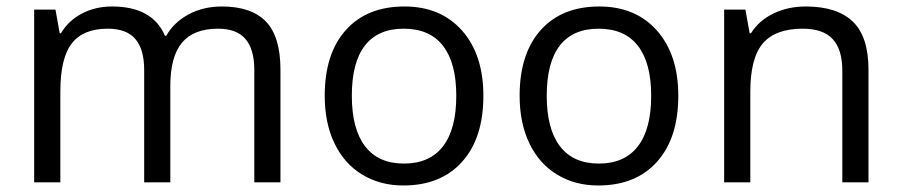

<svg xmlns="http://www.w3.org/2000/svg" viewBox="-20 -565 2792 595"><path d="M768.1 0V-348.1Q768.1 -412.1 740.7 -444.1Q713.4 -476.1 655.8 -476.1Q580.1 -476.1 543.9 -432.6Q507.8 -389.2 507.8 -298.8V0H426.8V-348.1Q426.8 -412.1 399.4 -444.1Q372.1 -476.1 314 -476.1Q237.8 -476.1 202.4 -430.4Q167 -384.8 167 -280.8V0H85.9V-535.2H151.9L165 -461.9H168.9Q191.9 -501 233.6 -522.9Q275.4 -544.9 327.1 -544.9Q452.6 -544.9 491.2 -454.1H495.1Q519 -496.1 564.5 -520.5Q609.9 -544.9 668 -544.9Q758.8 -544.9 804 -498.3Q849.1 -451.7 849.1 -349.1V0Z M1478 -268.1Q1478 -137.2 1412.1 -63.7Q1346.2 9.8 1230 9.8Q1158.2 9.8 1102.5 -23.9Q1046.9 -57.6 1016.6 -120.6Q986.3 -183.6 986.3 -268.1Q986.3 -398.9 1051.8 -471.9Q1117.2 -544.9 1233.4 -544.9Q1345.7 -544.9 1411.9 -470.2Q1478 -395.5 1478 -268.1ZM1070.3 -268.1Q1070.3 -165.5 1111.3 -111.8Q1152.3 -58.1 1231.9 -58.1Q1311.5 -58.1 1352.8 -111.6Q1394 -165 1394 -268.1Q1394 -370.1 1352.8 -423.1Q1311.5 -476.1 1231 -476.1Q1151.4 -476.1 1110.8 -423.8Q1070.3 -371.6 1070.3 -268.1Z M2082 -268.1Q2082 -137.2 2016.1 -63.7Q1950.2 9.8 1834 9.8Q1762.2 9.8 1706.5 -23.9Q1650.9 -57.6 1620.6 -120.6Q1590.3 -183.6 1590.3 -268.1Q1590.3 -398.9 1655.8 -471.9Q1721.2 -544.9 1837.4 -544.9Q1949.7 -544.9 2015.9 -470.2Q2082 -395.5 2082 -268.1ZM1674.3 -268.1Q1674.3 -165.5 1715.3 -111.8Q1756.3 -58.1 1835.9 -58.1Q1915.5 -58.1 1956.8 -111.6Q1998 -165 1998 -268.1Q1998 -370.1 1956.8 -423.1Q1915.5 -476.1 1835 -476.1Q1755.4 -476.1 1714.8 -423.8Q1674.3 -371.6 1674.3 -268.1Z M2590.3 0V-346.2Q2590.3 -411.6 2560.5 -443.8Q2530.8 -476.1 2467.3 -476.1Q2383.3 -476.1 2344.2 -430.7Q2305.2 -385.3 2305.2 -280.8V0H2224.1V-535.2H2290L2303.2 -461.9H2307.1Q2332 -501.5 2377 -523.2Q2421.9 -544.9 2477.1 -544.9Q2573.7 -544.9 2622.6 -498.3Q2671.4 -451.7 2671.4 -349.1V0Z"/></svg>

Font: CAA NEO Sans
Style: Regular
Weight: 400
Version: Version 1.10